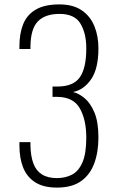

<svg xmlns="http://www.w3.org/2000/svg" viewBox="-20 -839 525 870"><path d="M238 11Q177 11 139.5 -13Q102 -37 85 -79.5Q68 -122 68 -180V-195H118Q118 -194 118 -187.5Q118 -181 118 -179Q119 -132 131 -99Q143 -66 169.5 -49Q196 -32 238 -32Q276 -32 306 -47.5Q336 -63 353.5 -103Q371 -143 371 -215Q371 -296 342 -347.5Q313 -399 241 -400Q240 -400 229.5 -400Q219 -400 218 -400V-447Q219 -447 229.5 -447Q240 -447 241 -447Q312 -447 341.5 -488.5Q371 -530 371 -620Q371 -688 344.5 -732Q318 -776 250 -776Q185 -776 152 -742.5Q119 -709 118 -629Q118 -628 118 -623.5Q118 -619 118 -617H68V-630Q68 -687 85 -729.5Q102 -772 142 -795.5Q182 -819 249 -819Q311 -819 350 -792.5Q389 -766 407.5 -721Q426 -676 426 -620Q426 -528 393 -480Q360 -432 311 -422Q337 -416 363.5 -394Q390 -372 408 -329Q426 -286 426 -216Q426 -150 407 -98.5Q388 -47 347 -18Q306 11 238 11Z"/></svg>

Font: Oswald ExtraLight
Style: Regular
Weight: 250
Designer: Vernon Adams
Foundry: Vernon Adams
Version: Version 4.103;gftools[0.9.33.dev8+g029e19f]